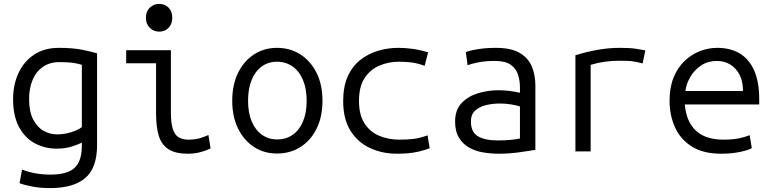

<svg xmlns="http://www.w3.org/2000/svg" viewBox="-20 -775 3960 983"><path d="M237 188Q188 188 147.5 180.5Q107 173 80 163L93 93Q122 105 159.5 112Q197 119 239 119Q294 119 329.5 104.5Q365 90 382 57.5Q399 25 399 -28V-45Q387 -38 351.5 -26Q316 -14 269 -14Q211 -14 160 -40.5Q109 -67 78 -123.5Q47 -180 47 -268Q47 -340 74 -399.5Q101 -459 153.5 -494.5Q206 -530 281 -530Q353 -530 402 -520Q451 -510 477 -502V-33Q477 85 416.5 136.5Q356 188 237 188ZM271 -87Q309 -87 344 -98Q379 -109 399 -124V-443Q386 -448 358.5 -452.5Q331 -457 284 -457Q235 -457 200 -433Q165 -409 147 -366Q129 -323 129 -267Q129 -203 150 -163Q171 -123 203.5 -105Q236 -87 271 -87Z M942 12Q878 12 842.5 -11Q807 -34 793 -79.5Q779 -125 779 -195V-451H626V-518H855V-200Q855 -143 865.5 -112.5Q876 -82 896.5 -71Q917 -60 945 -60Q981 -60 1008.5 -69Q1036 -78 1047 -84L1058 -16Q1056 -14 1039.5 -7Q1023 0 997.5 6Q972 12 942 12ZM795 -613Q767 -613 747 -632.5Q727 -652 727 -684Q727 -717 747 -736Q767 -755 795 -755Q824 -755 843 -736Q862 -717 862 -684Q862 -652 843 -632.5Q824 -613 795 -613Z M1398 11Q1332 11 1280.5 -22.5Q1229 -56 1199 -116.5Q1169 -177 1169 -259Q1169 -341 1198.5 -401.5Q1228 -462 1280 -496Q1332 -530 1398 -530Q1466 -530 1518.5 -496Q1571 -462 1601 -401.5Q1631 -341 1631 -259Q1631 -177 1601 -116.5Q1571 -56 1518.5 -22.5Q1466 11 1398 11ZM1399 -61Q1444 -61 1478 -84.5Q1512 -108 1531 -152.5Q1550 -197 1550 -259Q1550 -321 1531 -366Q1512 -411 1477.5 -435Q1443 -459 1398 -459Q1354 -459 1320.5 -435Q1287 -411 1268.5 -366Q1250 -321 1250 -259Q1250 -197 1269 -152.5Q1288 -108 1322 -84.5Q1356 -61 1399 -61Z M2013 12Q1937 12 1874.5 -17Q1812 -46 1774.5 -105.5Q1737 -165 1737 -258Q1737 -332 1760.5 -384Q1784 -436 1824.5 -468Q1865 -500 1915.5 -515Q1966 -530 2019 -530Q2054 -530 2091.5 -525Q2129 -520 2172 -507L2154 -438Q2113 -453 2081 -456Q2049 -459 2021 -459Q1971 -459 1924.5 -440Q1878 -421 1848 -377.5Q1818 -334 1818 -258Q1818 -187 1846 -143.5Q1874 -100 1921 -80Q1968 -60 2025 -60Q2062 -60 2094.5 -63.5Q2127 -67 2169 -82L2180 -16Q2153 -6 2126 0.5Q2099 7 2071 9.5Q2043 12 2013 12Z M2534 12Q2494 12 2454.5 5.5Q2415 -1 2382.5 -19Q2350 -37 2330 -69.5Q2310 -102 2310 -153Q2310 -212 2343 -247Q2376 -282 2427 -297.5Q2478 -313 2532 -313Q2561 -313 2588.5 -309.5Q2616 -306 2642 -300V-328Q2642 -361 2632.5 -392Q2623 -423 2595.5 -443Q2568 -463 2514 -463Q2464 -463 2427.5 -455.5Q2391 -448 2374 -441L2365 -508Q2382 -516 2425 -523Q2468 -530 2519 -530Q2595 -530 2639 -505Q2683 -480 2702 -436.5Q2721 -393 2721 -336V-8Q2687 -2 2636 5Q2585 12 2534 12ZM2528 -56Q2566 -56 2595.5 -59Q2625 -62 2642 -66V-230Q2624 -236 2596.5 -240.5Q2569 -245 2538 -245Q2503 -245 2469 -237Q2435 -229 2413 -209Q2391 -189 2391 -153Q2391 -98 2427.5 -77Q2464 -56 2528 -56Z M2926 0V-492Q2983 -510 3040.5 -520Q3098 -530 3152 -530Q3178 -530 3198 -529Q3218 -528 3238 -525Q3258 -522 3284 -517L3270 -450Q3245 -457 3226.5 -460Q3208 -463 3190.5 -463.5Q3173 -464 3150 -464Q3113 -464 3076.5 -459Q3040 -454 3004 -443V0Z M3672 12Q3581 12 3522.5 -24.5Q3464 -61 3436 -123Q3408 -185 3408 -259Q3408 -328 3429 -379Q3450 -430 3485.5 -463.5Q3521 -497 3564 -513.5Q3607 -530 3652 -530Q3719 -530 3767 -501.5Q3815 -473 3841 -414.5Q3867 -356 3867 -267Q3867 -263 3867 -255Q3867 -247 3867 -240H3486Q3494 -151 3543.5 -105.5Q3593 -60 3684 -60Q3735 -60 3769 -68Q3803 -76 3818 -83L3829 -17Q3817 -8 3772.5 2Q3728 12 3672 12ZM3489 -309H3784Q3784 -358 3766.5 -392Q3749 -426 3719 -444.5Q3689 -463 3650 -463Q3605 -463 3570.5 -440.5Q3536 -418 3515 -382.5Q3494 -347 3489 -309Z"/></svg>

Font: Ubuntu Sans Mono
Style: Regular
Weight: 400
Monospace: yes
Designer: Dalton Maag Ltd
Foundry: Dalton Maag Ltd
Version: Version 1.006